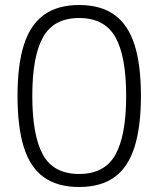

<svg xmlns="http://www.w3.org/2000/svg" viewBox="-20 -737 633 767"><path d="M296 10Q209 10 154.5 -29.5Q100 -69 75 -149.5Q50 -230 50 -354Q50 -478 75.5 -558Q101 -638 155.5 -677.5Q210 -717 296 -717Q383 -717 437.5 -677.5Q492 -638 517.5 -558Q543 -478 543 -354Q543 -231 517.5 -150Q492 -69 437.5 -29.5Q383 10 296 10ZM296 -42Q398 -42 441 -119Q484 -196 484 -354Q484 -512 441 -588.5Q398 -665 296 -665Q195 -665 152 -588.5Q109 -512 109 -354Q109 -196 151.5 -119Q194 -42 296 -42Z"/></svg>

Font: Asta Sans Light
Style: Regular
Weight: 300
Designer: 42dot
Version: Version 1.000